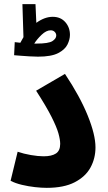

<svg xmlns="http://www.w3.org/2000/svg" viewBox="-20 -899 518 925"><path d="M31 -28 65 -168Q94 -158 129 -152Q164 -146 190 -146Q229 -146 249.5 -159.5Q270 -173 270 -206Q270 -226 261.5 -256.5Q253 -287 228 -336.5Q203 -386 154 -462L293 -543Q365 -435 402.5 -342.5Q440 -250 440 -189Q440 -136 416 -92Q392 -48 340 -21Q288 6 205 6Q180 6 148.5 2.5Q117 -1 85.5 -8.5Q54 -16 31 -28ZM163 -626Q145 -626 122 -627.5Q99 -629 78.5 -630.5Q58 -632 48 -633L51 -696Q63 -694 78 -693Q85 -707 93 -720L88 -879H151L155 -789Q195 -818 234 -818Q272 -818 294.5 -792.5Q317 -767 317 -731Q317 -709 305 -684.5Q293 -660 260 -643Q227 -626 163 -626ZM224 -753Q203 -753 180.5 -731.5Q158 -710 145 -689Q151 -689 156 -689Q214 -689 232.5 -701Q251 -713 251 -728Q251 -738 243.5 -745.5Q236 -753 224 -753Z"/></svg>

Font: Noto Sans Arabic Cond ExtBd
Style: Regular
Weight: 800
Width: 3
Designer: Monotype Design Team, Nadine Chahine, Nizar Qandah and Khaled Hosny
Foundry: Monotype Imaging Inc.
Version: Version 2.012; ttfautohint (v1.8.4.7-5d5b)